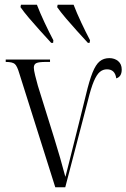

<svg xmlns="http://www.w3.org/2000/svg" viewBox="-20 -786 531 806"><path d="M61 -478Q52 -509 42 -517.5Q32 -526 4 -526V-536H190V-526H172Q143 -526 132.5 -521Q122 -516 122 -502Q122 -492 127.5 -469.5Q133 -447 139 -426L207 -208Q221 -163 232.5 -123Q244 -83 254 -45H255Q263 -76 271 -108Q279 -140 288.5 -178Q298 -216 311 -267.5Q324 -319 341 -389Q355 -448 368.5 -481.5Q382 -515 398.5 -528.5Q415 -542 439 -542Q461 -542 476 -529.5Q491 -517 491 -494Q491 -464 468 -457Q463 -495 429 -495Q412 -495 399 -484Q386 -473 374 -445Q362 -417 349 -364L254 0H212ZM195 -606Q173 -630 148.5 -657Q124 -684 102 -710Q80 -736 66 -756L68 -766H135Q148 -732 167 -691.5Q186 -651 204 -617L203 -606ZM349 -606Q327 -630 302.5 -657Q278 -684 256 -710Q234 -736 220 -756L222 -766H289Q302 -732 321 -691.5Q340 -651 358 -617L356 -606Z"/></svg>

Font: Noto Serif Display Condensed Light
Style: Regular
Weight: 300
Width: 3
Designer: Monotype Design Team
Foundry: Monotype Imaging Inc.
Version: Version 2.009